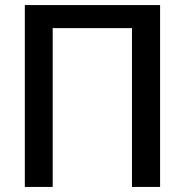

<svg xmlns="http://www.w3.org/2000/svg" viewBox="-20 -710 730 758"><path d="M501 28V-599H188V28H78V-690H612V28Z"/></svg>

Font: Gmarket Sans TTF Medium
Style: Regular
Weight: 500
Designer: Creative Director : Sungho Lee; Art Director : Kiwoong Choi; Project Manager : Sori Yang, Jongwook Yoon; Font Designer :
Foundry: Sandoll Inc.
Version: Version 1.000;hotconv 1.0.109;makeotfexe 2.5.65596